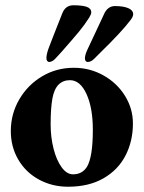

<svg xmlns="http://www.w3.org/2000/svg" viewBox="-20 -694 545 728"><path d="M21 -197Q21 -262 53 -317Q85 -372 139.5 -404.5Q194 -437 260 -437Q321 -437 372.5 -408Q424 -379 454 -330.5Q484 -282 484 -226Q484 -159 456 -104.5Q428 -50 372.5 -18Q317 14 238 14Q178 14 128 -13Q78 -40 49.5 -88.5Q21 -137 21 -197ZM310 -62Q332 -99 332 -202Q332 -285 308 -337.5Q284 -390 245 -390Q219 -390 202 -373Q185 -356 178.5 -319.5Q172 -283 172 -222Q172 -174 183 -130.5Q194 -87 213.5 -60Q233 -33 257 -33Q292 -33 310 -62ZM156 -473Q156 -488 164 -510Q171 -529 180.5 -553Q190 -577 199 -600L216 -643Q228 -674 258 -674Q292 -674 309 -668Q326 -662 326 -647Q326 -640 318 -627Q301 -600 279.5 -574Q258 -548 214 -498L192 -474Q179 -459 166 -459Q162 -459 159 -463Q156 -467 156 -473ZM302 -473Q302 -486 312 -507L335 -556Q380 -652 376 -644Q390 -671 416 -671Q448 -671 466.5 -663Q485 -655 485 -640Q485 -631 475 -618Q442 -574 360 -494L337 -471Q325 -459 312 -459Q308 -459 305 -462.5Q302 -466 302 -473Z"/></svg>

Font: EB Garamond ExtraBold
Style: Regular
Weight: 800
Designer: Georg Duffner and Octavio Pardo
Foundry: Georg Duffner
Version: Version 1.000